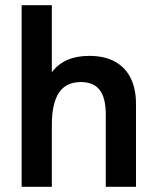

<svg xmlns="http://www.w3.org/2000/svg" viewBox="-20 -717 600 737"><path d="M502 0H386V-277.5Q386 -342.5 362.2 -372.2Q338.5 -402 290.5 -402Q233 -402 206 -360.8Q179 -319.5 179 -238.5V0H63V-697H179V-439.5Q226 -502.5 322 -502.5Q383.5 -502.5 423.5 -479.2Q463.5 -456 482.8 -414.8Q502 -373.5 502 -320Z"/></svg>

Font: Acari Sans Neue
Style: Bold
Weight: 700
Designer: Alfredo Marco Pradil (font), Cristiano Sobral (main changes)
Foundry: Hanken Design Co. (font), Cristiano Sobral (main changes)
Version: Version 2.459;March 19, 2022;FontCreator 14.0.0.2808 64-bit;